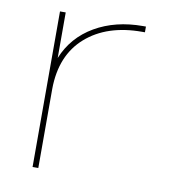

<svg xmlns="http://www.w3.org/2000/svg" viewBox="-67 -612 589 660"><g transform="rotate(10 227.5 -281.5)"><path d="M110 -394V-543V-553H90V-543V-286Q90 -286 90 -282V-272V-20V-10H110V-20V-272V-282V-286Q111 -404 184.5 -468.5Q258 -533 380 -533H390V-553H380Q284 -553 212.5 -511.5Q141 -470 110 -394Z"/></g></svg>

Font: Nordica Plus
Style: NordicaClassicUltraLight
Weight: 300
Version: Version 1